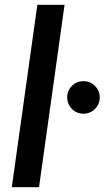

<svg xmlns="http://www.w3.org/2000/svg" viewBox="-20 -777 454 797"><path d="M29 0 135 -757H248L142 0ZM327 -305Q298 -305 278.5 -325Q259 -345 259 -373Q259 -401 278.5 -420.5Q298 -440 327 -440Q354 -440 374 -420.5Q394 -401 394 -373Q394 -344 374 -324.5Q354 -305 327 -305Z"/></svg>

Font: Plus Jakarta Sans SemiBold
Style: Italic
Weight: 600
Italic angle: -8°
Designer: Gumpita Rahayu
Foundry: Tokotype
Version: Version 2.071; ttfautohint (v1.8.4.7-5d5b);gftools[0.9.29]